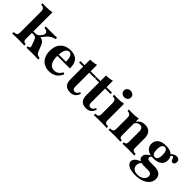

<svg xmlns="http://www.w3.org/2000/svg" viewBox="125 -1613 2788 2788"><g transform="rotate(45 1519.5 -219.0)"><path d="M17.7 0V-29Q58.9 -32.3 73.4 -44.4Q87.9 -56.5 87.9 -87.1V-521.8Q87.9 -559.7 72.2 -575.8Q56.5 -591.9 17.7 -592.7V-622.6Q41.1 -621.8 56.5 -621Q71.8 -620.2 86.3 -620.2Q151.6 -620.2 212.9 -631.5V-87.1Q212.9 -56.5 223.4 -44.4Q233.9 -32.3 263.7 -29V0Q241.9 -0.8 211.3 -2Q180.6 -3.2 152.4 -3.2Q115.3 -3.2 76.6 -2Q37.9 -0.8 17.7 0ZM309.7 0V-29Q337.1 -32.3 343.5 -42.3Q350 -52.4 341.1 -76.6L312.1 -157.3Q301.6 -186.3 285.5 -197.6Q269.4 -208.9 241.1 -208.9H199.2V-238.7H254Q277.4 -238.7 294 -246.8Q310.5 -254.8 326.6 -274.2L339.5 -291.1Q354.8 -309.7 358.5 -326.6Q362.1 -343.5 355.2 -357.3Q348.4 -371 331.9 -379.4Q315.3 -387.9 290.3 -388.7V-417.7Q316.1 -416.9 345.2 -416.1Q374.2 -415.3 408.1 -415.3Q428.2 -415.3 444.8 -415.7Q461.3 -416.1 479.4 -416.5Q497.6 -416.9 520.2 -417.7V-388.7Q491.9 -382.3 469.4 -371.8Q446.8 -361.3 427.8 -345.6Q408.9 -329.8 389.5 -306.5L329.8 -232.3L321.8 -254Q357.3 -251.6 379.4 -241.9Q401.6 -232.3 416.9 -211.3Q432.3 -190.3 444.4 -153.2L465.3 -99.2Q474.2 -74.2 485.1 -60.1Q496 -46 511.7 -39.1Q527.4 -32.3 551.6 -29V0Q527.4 -0.8 506 -1.2Q484.7 -1.6 464.9 -2Q445.2 -2.4 425 -2.4Q397.6 -2.4 370.2 -2Q342.7 -1.6 309.7 0Z M780.6 11.3Q719.4 11.3 674.2 -14.9Q629 -41.1 604.4 -90.3Q579.8 -139.5 579.8 -207.3Q579.8 -279.8 606.5 -329Q633.1 -378.2 681 -403.6Q729 -429 791.9 -429Q850 -429 889.5 -408.5Q929 -387.9 949.2 -344.8Q969.4 -301.6 967.7 -233.1H671L669.4 -262.1H858.9Q859.7 -301.6 852.8 -332.7Q846 -363.7 830.6 -381.5Q815.3 -399.2 790.3 -399.2Q758.9 -399.2 736.7 -365.3Q714.5 -331.5 710.5 -256.5L712.1 -253.2Q711.3 -246 710.9 -237.9Q710.5 -229.8 710.5 -218.5Q710.5 -138.7 739.9 -94.4Q769.4 -50 825.8 -50Q865.3 -50 894 -69.8Q922.6 -89.5 943.5 -129.8L970.2 -115.3Q946 -53.2 897.6 -21Q849.2 11.3 780.6 11.3Z M1213.7 11.3Q1150 11.3 1117.7 -23.4Q1085.5 -58.1 1085.5 -127.4V-388.7H1001.6V-417.7H1085.5V-532.3Q1121 -532.3 1152 -536.7Q1183.1 -541.1 1210.5 -549.2V-417.7H1322.6V-388.7H1210.5V-97.6Q1210.5 -69.4 1222.2 -56Q1233.9 -42.7 1255.6 -42.7Q1277.4 -42.7 1292.3 -56Q1307.3 -69.4 1318.5 -96.8L1341.9 -85.5Q1323.4 -34.7 1293.5 -11.7Q1263.7 11.3 1213.7 11.3Z M1539.5 11.3Q1475.8 11.3 1443.5 -23.4Q1411.3 -58.1 1411.3 -127.4V-388.7H1327.4V-417.7H1411.3V-532.3Q1446.8 -532.3 1477.8 -536.7Q1508.9 -541.1 1536.3 -549.2V-417.7H1648.4V-388.7H1536.3V-97.6Q1536.3 -69.4 1548 -56Q1559.7 -42.7 1581.5 -42.7Q1603.2 -42.7 1618.1 -56Q1633.1 -69.4 1644.4 -96.8L1667.7 -85.5Q1649.2 -34.7 1619.4 -11.7Q1589.5 11.3 1539.5 11.3Z M1692.7 0V-29Q1731.5 -29.8 1746.8 -42.3Q1762.1 -54.8 1762.1 -87.1V-316.9Q1762.1 -353.2 1747.6 -370.2Q1733.1 -387.1 1692.7 -387.9V-417.7Q1708.9 -416.9 1725.4 -416.1Q1741.9 -415.3 1758.1 -415.3Q1795.2 -415.3 1827.4 -418.1Q1859.7 -421 1887.1 -426.6V-87.1Q1887.1 -54 1902.8 -41.9Q1918.5 -29.8 1957.3 -29V0Q1945.2 -0.8 1923.8 -1.2Q1902.4 -1.6 1877.4 -2.4Q1852.4 -3.2 1827.4 -3.2Q1789.5 -3.2 1750.8 -2Q1712.1 -0.8 1692.7 0ZM1821.8 -495.2Q1793.5 -495.2 1771.4 -512.9Q1749.2 -530.6 1749.2 -562.1Q1749.2 -594.4 1771.4 -611.7Q1793.5 -629 1821.8 -629Q1849.2 -629 1871.8 -611.7Q1894.4 -594.4 1894.4 -562.9Q1894.4 -530.6 1871.8 -512.9Q1849.2 -495.2 1821.8 -495.2Z M2280.6 0V-29Q2308.1 -30.6 2318.1 -42.7Q2328.2 -54.8 2328.2 -87.1V-296.8Q2328.2 -335.5 2312.5 -355.6Q2296.8 -375.8 2265.3 -375.8Q2241.9 -375.8 2221.8 -362.1Q2201.6 -348.4 2187.1 -321.8V-354.8Q2207.3 -390.3 2241.5 -409.7Q2275.8 -429 2320.2 -429Q2384.7 -429 2419 -391.1Q2453.2 -353.2 2453.2 -282.3V-87.1Q2453.2 -55.6 2468.5 -43.1Q2483.9 -30.6 2522.6 -29V0Q2510.5 -0.8 2489.5 -1.2Q2468.5 -1.6 2443.5 -2.4Q2418.5 -3.2 2394.4 -3.2Q2361.3 -3.2 2329 -2Q2296.8 -0.8 2280.6 0ZM1996 0V-29Q2035.5 -30.6 2050.4 -42.7Q2065.3 -54.8 2065.3 -87.1V-316.9Q2065.3 -354.8 2050 -371Q2034.7 -387.1 1996 -387.9V-417.7Q2013.7 -416.9 2030.2 -416.1Q2046.8 -415.3 2063.7 -415.3Q2101.6 -415.3 2132.7 -418.1Q2163.7 -421 2190.3 -426.6V-87.1Q2190.3 -54.8 2200.8 -42.7Q2211.3 -30.6 2238.7 -29V0Q2221 -0.8 2191.5 -2Q2162.1 -3.2 2129.8 -3.2Q2094.4 -3.2 2056.5 -2Q2018.5 -0.8 1996 0Z M2729.8 192.7Q2642.7 192.7 2594.4 165.3Q2546 137.9 2546 95.2Q2546 59.7 2576.2 32.7Q2606.5 5.6 2662.9 -12.1L2681.5 -2.4Q2663.7 9.7 2653.6 30.2Q2643.5 50.8 2643.5 75.8Q2643.5 117.7 2671.8 141.1Q2700 164.5 2751.6 164.5Q2791.1 164.5 2821.4 151.2Q2851.6 137.9 2869 115.3Q2886.3 92.7 2886.3 63.7Q2886.3 35.5 2867.7 21.4Q2849.2 7.3 2812.1 7.3H2726.6Q2673.4 7.3 2641.9 -13.7Q2610.5 -34.7 2610.5 -71Q2610.5 -100 2631 -125Q2651.6 -150 2694.4 -173.4L2719.4 -170.2Q2705.6 -160.5 2700 -150.8Q2694.4 -141.1 2694.4 -130.6Q2694.4 -114.5 2708.9 -105.6Q2723.4 -96.8 2750 -96.8H2837.9Q2911.3 -96.8 2949.6 -67.3Q2987.9 -37.9 2987.9 17.7Q2987.9 70.2 2955.6 109.7Q2923.4 149.2 2865.3 171Q2807.3 192.7 2729.8 192.7ZM2749.2 -166.1Q2669.4 -166.1 2623.4 -201.2Q2577.4 -236.3 2577.4 -297.6Q2577.4 -358.9 2623 -394Q2668.5 -429 2749.2 -429Q2829 -429 2873.8 -394.8Q2918.5 -360.5 2918.5 -297.6Q2918.5 -235.5 2873.8 -200.8Q2829 -166.1 2749.2 -166.1ZM2750 -194.4Q2779 -194.4 2794 -219.8Q2808.9 -245.2 2808.9 -297.6Q2808.9 -350 2794 -375.4Q2779 -400.8 2750.8 -400.8Q2722.6 -400.8 2707.3 -375.4Q2691.9 -350 2691.9 -297.6Q2691.9 -245.2 2706.9 -219.8Q2721.8 -194.4 2750 -194.4ZM2989.5 -318.5Q2973.4 -318.5 2965.3 -329Q2957.3 -339.5 2952.4 -353.2Q2947.6 -366.9 2942.7 -377.8Q2937.9 -388.7 2928.2 -388.7Q2922.6 -388.7 2913.7 -383.5Q2904.8 -378.2 2895.6 -368.1Q2886.3 -358.1 2879 -342.7L2865.3 -366.9Q2882.3 -394.4 2910.5 -411.7Q2938.7 -429 2968.5 -429Q2996.8 -429 3013.3 -413.7Q3029.8 -398.4 3029.8 -370.2Q3029.8 -346.8 3018.5 -332.7Q3007.3 -318.5 2989.5 -318.5Z"/></g></svg>

Font: Playfair 5pt SemiExpanded Light ExtraBold
Style: Regular
Weight: 800
Version: Version 2.001;gftools[0.9.30]